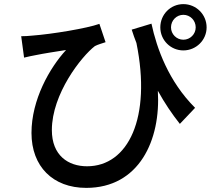

<svg xmlns="http://www.w3.org/2000/svg" viewBox="-20 -847 1040 933"><path d="M620 -703C627 -680 635 -659 643 -638C717 -274 603 -39 403 -39C312 -39 232 -91 232 -215C232 -391 376 -573 441 -623C456 -631 479 -637 493 -642L463 -731C402 -709 231 -681 137 -674C119 -672 99 -671 83 -671L97 -567C119 -572 135 -576 153 -579C191 -587 257 -597 301 -604C221 -517 133 -362 133 -201C133 -38 237 66 399 66C656 66 762 -166 747 -406C780 -346 816 -293 854 -245L928 -323C799 -452 742 -611 716 -732ZM871 -654C838 -654 811 -681 811 -714C811 -748 838 -775 871 -775C904 -775 931 -748 931 -714C931 -681 904 -654 871 -654ZM871 -827C809 -827 759 -777 759 -714C759 -652 809 -602 871 -602C933 -602 984 -652 984 -714C984 -777 933 -827 871 -827Z"/></svg>

Font: Noto Sans CJK KR Medium
Style: Regular
Weight: 500
Designer: Ryoko NISHIZUKA (kana & ideographs); Paul D. Hunt (Latin, Greek & Cyrillic); Wenlong ZHANG (bopomofo); Sandoll Communica
Foundry: Adobe Systems Incorporated
Version: Version 1.004;PS 1.004;hotconv 1.0.82;makeotf.lib2.5.63406